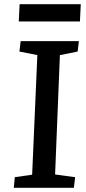

<svg xmlns="http://www.w3.org/2000/svg" viewBox="-20 -900 413 920"><path d="M159 -636 73 -653 79 -703H358L352 -653L267 -636L244 -64L340 -51L334 0H46L51 -51L134 -63ZM74 -880H367L363 -797H70Z"/></svg>

Font: Literata 18pt Medium
Style: Italic
Weight: 500
Italic angle: -2°
Designer: Latin by Veronika Burian and Jose Scaglione. Greek by Irene Vlachou. Cyrillic by Vera Evstafieva
Foundry: TypeTogether
Version: Version 3.103;gftools[0.9.29]